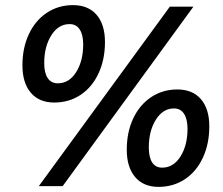

<svg xmlns="http://www.w3.org/2000/svg" viewBox="-20 -726 870 749"><path d="M264.5 -706Q324.5 -706 357 -668Q389.5 -630 389.5 -562Q389.5 -494 364.5 -440Q339.5 -386 294.5 -356Q249.5 -326 191.5 -326Q132.5 -326 100 -364.5Q67.5 -403 67.5 -471Q67.5 -539 92.5 -592.5Q117.5 -646 162.5 -676Q207.5 -706 264.5 -706ZM131.5 0 642.5 -700H734.5L224.5 0ZM251.5 -632Q207.5 -632 180 -588Q152.5 -544 152.5 -480Q152.5 -442 166 -421.5Q179.5 -401 205.5 -401Q249.5 -401 277 -444.5Q304.5 -488 304.5 -553Q304.5 -590 291 -611Q277.5 -632 251.5 -632ZM671.5 -377Q731.5 -377 764 -339Q796.5 -301 796.5 -233Q796.5 -165 771.5 -111Q746.5 -57 701.5 -27Q656.5 3 598.5 3Q539.5 3 507 -35.5Q474.5 -74 474.5 -142Q474.5 -210 499.5 -263.5Q524.5 -317 569.5 -347Q614.5 -377 671.5 -377ZM658.5 -303Q615.5 -303 588 -259Q560.5 -215 560.5 -151Q560.5 -113 573.5 -92.5Q586.5 -72 612.5 -72Q656.5 -72 684 -115.5Q711.5 -159 711.5 -224Q711.5 -261 698 -282Q684.5 -303 658.5 -303Z"/></svg>

Font: Argentum Sans Medium
Style: Italic
Weight: 500
Italic angle: -11°
Designer: Julieta Ulanovsky (font), Cristiano Sobral (main changes and remaster)
Foundry: Julieta Ulanovsky (font), Cristiano Sobral (main changes and remaster)
Version: Version 2.007;June 15, 2022;FontCreator 14.0.0.2814 64-bit; 